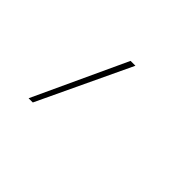

<svg xmlns="http://www.w3.org/2000/svg" viewBox="-72 -253 643 643"><g transform="rotate(45 250.0 69.0)"><path d="M95 234 248 -96H271L115 234Z"/></g></svg>

Font: Iosevka SS04 Thin
Style: Italic
Weight: 100
Italic angle: -9°
Monospace: yes
Designer: Belleve Invis
Foundry: Belleve Invis
Version: Version 19.0.0; ttfautohint (v1.8.4)